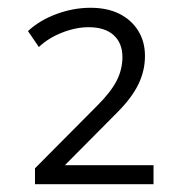

<svg xmlns="http://www.w3.org/2000/svg" viewBox="-20 -730 480 494"><path d="M70 -256V-297L230 -458Q266 -494 280.5 -523Q295 -552 295 -583Q295 -619 272.5 -639.5Q250 -660 208 -660Q175 -660 139.5 -646Q104 -632 80 -609L52 -650Q82 -678 125.5 -694Q169 -710 213 -710Q256 -710 287 -694.5Q318 -679 335.5 -651Q353 -623 353 -586Q353 -548 336 -513Q319 -478 281 -440L144 -302V-305H375V-256Z"/></svg>

Font: Nunito Sans 9pt Light
Style: Regular
Weight: 300
Version: Version 3.101;gftools[0.9.27]